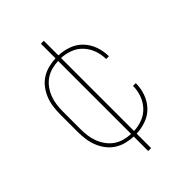

<svg xmlns="http://www.w3.org/2000/svg" viewBox="-215 -725 930 930"><g transform="rotate(-45 250.0 -260.5)"><path d="M240 107V8Q215 7 189.5 0.5Q164 -6 142.5 -20Q121 -34 105.5 -54.5Q90 -75 80.5 -99Q71 -123 67.5 -148.5Q64 -174 64 -200V-320Q64 -346 67.5 -371.5Q71 -397 80.5 -421Q90 -445 105.5 -465.5Q121 -486 142.5 -500Q164 -514 189.5 -520.5Q215 -527 240 -528V-628H260V-528Q294 -527 327 -515Q360 -503 383.5 -478Q407 -453 418.5 -420Q430 -387 430 -353Q430 -353 430 -352.5Q430 -352 430 -352H411Q411 -352 411 -352.5Q411 -353 411 -353Q411 -383 400.5 -412.5Q390 -442 369 -464.5Q348 -487 319 -498Q290 -509 260 -510V-10Q290 -11 319 -22Q348 -33 369 -55.5Q390 -78 400.5 -107.5Q411 -137 411 -167Q411 -167 411 -167.5Q411 -168 411 -168H430Q430 -168 430 -167.5Q430 -167 430 -167Q430 -133 418.5 -100Q407 -67 383.5 -42Q360 -17 327 -5Q294 7 260 8V107ZM240 -10V-510Q217 -509 194.5 -503Q172 -497 153 -484Q134 -471 120 -452Q106 -433 97.5 -411Q89 -389 86 -366Q83 -343 83 -320V-200Q83 -177 86 -154Q89 -131 97.5 -109Q106 -87 120 -68Q134 -49 153 -36Q172 -23 194.5 -17Q217 -11 240 -10Z"/></g></svg>

Font: Iosevka SS04 Thin
Style: Regular
Weight: 100
Monospace: yes
Designer: Belleve Invis
Foundry: Belleve Invis
Version: Version 19.0.0; ttfautohint (v1.8.4)